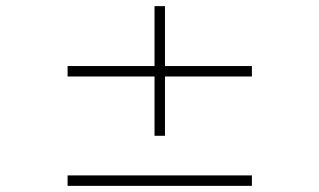

<svg xmlns="http://www.w3.org/2000/svg" viewBox="-20 -620 1040 625"><path d="M800 -371V-405H517V-600H483V-405H200V-371H483V-178H517V-371ZM800 -15V-49H200V-15Z"/></svg>

Font: Perun ExtraLight
Style: Regular
Weight: 200
Foundry: Copyright (c) Stefan Peev, Context Ltd, 2016
Version: Version 1.089